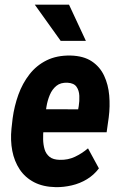

<svg xmlns="http://www.w3.org/2000/svg" viewBox="-20 -770 504 800"><path d="M212.4 9.8Q159.7 8.8 122.1 -10.7Q84.5 -30.3 62 -64.2Q39.6 -98.1 31.2 -141.4Q22.9 -184.6 27.8 -233.9L32.7 -277.3Q39.6 -328.1 56.6 -375.5Q73.7 -422.9 102.8 -460.2Q131.8 -497.6 174.3 -518.6Q216.8 -539.6 273.9 -538.6Q328.6 -537.1 362.5 -514.4Q396.5 -491.7 413.8 -454.6Q431.2 -417.5 435.1 -372.3Q439 -327.1 433.1 -281.2L424.3 -218.8H80.1L97.2 -314.9L305.7 -314.5L308.1 -328.1Q311.5 -348.6 310.5 -370.8Q309.6 -393.1 298.8 -408.4Q288.1 -423.8 261.7 -425.3Q232.9 -426.8 215.1 -412.4Q197.3 -397.9 187.5 -374.5Q177.7 -351.1 173.6 -325.4Q169.4 -299.8 167 -277.3L161.6 -233.4Q159.2 -211.4 159.7 -189.2Q160.2 -167 165.8 -147.9Q171.4 -128.9 186.3 -116.7Q201.2 -104.5 229 -104Q263.2 -103 292.2 -116.7Q321.3 -130.4 346.7 -151.9L392.1 -68.4Q371.6 -41 342.3 -23.2Q313 -5.4 279.1 2.4Q245.1 10.3 212.4 9.8ZM267.6 -750.5 337.9 -599.6H232.9L125 -750.5Z"/></svg>

Font: Roboto Condensed
Style: Bold Italic
Weight: 700
Italic angle: -12°
Designer: Christian Robertson
Foundry: Google
Version: Version 3.0